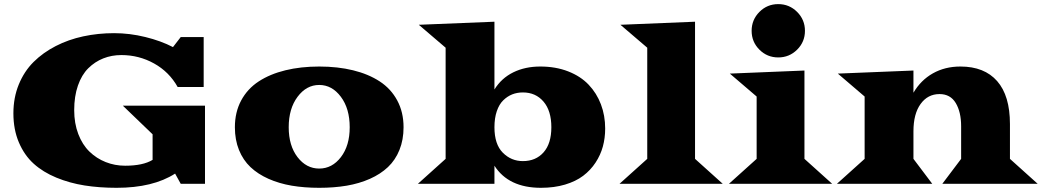

<svg xmlns="http://www.w3.org/2000/svg" viewBox="-20 -877 4971 916"><path d="M43.9 -336.4Q43.9 -411.1 69.6 -473.9Q95.2 -536.6 140.1 -581.3Q185.1 -626 245.8 -657.2Q306.6 -688.5 377.2 -703.6Q447.8 -718.8 524.4 -718.8Q598.6 -718.8 673.3 -700.4Q748 -682.1 805.2 -652.3L842.3 -700.2H951.7V-461.9H827.6Q787.1 -534.2 715.1 -574.2Q643.1 -614.3 559.1 -614.3Q512.7 -614.3 472.7 -598.4Q432.6 -582.5 401.1 -551.3Q369.6 -520 351.8 -468.8Q334 -417.5 334 -351.6Q334 -288.6 353.5 -237.5Q373 -186.5 406.7 -153.8Q440.4 -121.1 484.1 -103.8Q527.8 -86.4 577.1 -86.4Q662.1 -86.4 708 -114.3V-236.3L565.9 -373H958V0H842.3L815.4 -48.8Q710 19 536.1 19Q454.1 19 383.3 7.8Q312.5 -3.4 249 -29.5Q185.5 -55.7 140.9 -95.9Q96.2 -136.2 70.1 -197.5Q43.9 -258.8 43.9 -336.4Z M1100.6 -270Q1100.6 -341.8 1130.6 -397.7Q1160.6 -453.6 1214.6 -488.8Q1268.6 -523.9 1341.6 -541.7Q1414.6 -559.6 1502.9 -559.6Q1591.3 -559.6 1664.3 -541.7Q1737.3 -523.9 1791.3 -488.8Q1845.2 -453.6 1875.2 -397.7Q1905.3 -341.8 1905.3 -270Q1905.3 -210 1885.7 -161.6Q1866.2 -113.3 1830.8 -79.8Q1795.4 -46.4 1744.9 -23.9Q1694.3 -1.5 1634.3 8.8Q1574.2 19 1502.9 19Q1431.6 19 1371.6 8.8Q1311.5 -1.5 1261 -23.9Q1210.4 -46.4 1175 -79.8Q1139.6 -113.3 1120.1 -161.6Q1100.6 -210 1100.6 -270ZM1357.4 -270Q1357.4 -182.1 1399.4 -127.4Q1441.4 -72.8 1502.9 -72.8Q1564.5 -72.8 1606.4 -127.4Q1648.4 -182.1 1648.4 -270Q1648.4 -358.9 1606.2 -415.3Q1564 -471.7 1502.9 -471.7Q1441.9 -471.7 1399.7 -415.3Q1357.4 -358.9 1357.4 -270Z M1973.6 0 2106 -119.1V-649.4L1978 -758.8L2338.9 -773.4V-450.2Q2372.6 -504.4 2429 -532Q2485.4 -559.6 2557.6 -559.6Q2631.3 -559.6 2690.7 -536.4Q2750 -513.2 2788.3 -472.9Q2826.7 -432.6 2846.9 -379.2Q2867.2 -325.7 2867.2 -263.7Q2867.2 -218.8 2856.2 -178.2Q2845.2 -137.7 2821.3 -101.3Q2797.4 -64.9 2762.2 -38.3Q2727.1 -11.7 2675.5 3.7Q2624 19 2561 19Q2406.2 19 2338.9 -86.4V0ZM2338.9 -270Q2338.9 -188.5 2378.9 -148.4Q2418.9 -108.4 2474.6 -108.4Q2536.1 -108.4 2573.2 -150.1Q2610.4 -191.9 2610.4 -270Q2610.4 -348.6 2573 -392.3Q2535.6 -436 2474.6 -436Q2447.3 -436 2423.8 -426.8Q2400.4 -417.5 2380.9 -398.4Q2361.3 -379.4 2350.1 -346.4Q2338.9 -313.5 2338.9 -270Z M2935.5 0 3067.9 -119.1V-649.4L2939.9 -758.8L3295.9 -773.4V-119.1L3428.2 0Z M3783 -640.1Q3745.6 -603 3692.9 -603Q3640.1 -603 3603 -640.1Q3565.9 -677.2 3565.9 -730Q3565.9 -782.7 3603 -820.1Q3640.1 -857.4 3692.9 -857.4Q3745.6 -857.4 3783 -820.1Q3820.3 -782.7 3820.3 -730Q3820.3 -677.2 3783 -640.1ZM3457.5 0 3589.8 -119.1V-416.5L3461.9 -525.9L3817.9 -540.5V-119.1L3950.2 0Z M3972.7 0 4105 -119.1V-416.5L3977.1 -525.9L4337.9 -540.5V-434.6Q4373 -494.6 4430.7 -527.1Q4488.3 -559.6 4562 -559.6Q4676.3 -559.6 4737.3 -490Q4798.3 -420.4 4798.3 -285.2V-119.1L4930.7 0H4475.6L4565.4 -119.1V-274.9Q4565.4 -342.3 4539.8 -385.3Q4514.2 -428.2 4462.4 -428.2Q4406.2 -428.2 4372.1 -381.1Q4337.9 -334 4337.9 -250.5V-119.1L4427.7 0Z"/></svg>

Font: Goblin
Style: Regular
Weight: 400
Designer: Riccardo De Franceschi
Foundry: Sorkin Type Co.
Version: Version 1.001